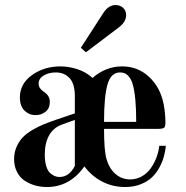

<svg xmlns="http://www.w3.org/2000/svg" viewBox="-20 -732 740 764"><path d="M220.2 -467.8Q253.9 -467.8 288.3 -456.5Q322.8 -445.3 348.1 -421.9Q400.9 -467.8 465.8 -467.8Q528.3 -467.8 573 -426.3Q617.7 -384.8 630.9 -318.8Q638.2 -282.7 638.2 -244.1Q638.2 -228.5 633.1 -223.9Q627.9 -219.2 606.9 -219.2H394Q394 -133.3 403.8 -99.1Q414.6 -61.5 439.5 -39.8Q464.4 -18.1 498 -18.1Q523.4 -18.1 544.9 -30.5Q566.4 -43 580.3 -63Q594.2 -83 602.8 -106Q611.3 -128.9 613.8 -151.9H640.1Q637.7 -129.9 632.1 -109.1Q626.5 -88.4 614.3 -65.7Q602.1 -43 584.7 -26.4Q567.4 -9.8 539.8 1.2Q512.2 12.2 478 12.2Q428.2 12.2 386.5 -9.5Q344.7 -31.2 315.9 -69.8Q257.3 12.2 167 12.2Q142.6 12.2 120.4 6.1Q98.1 0 78.9 -12.5Q59.6 -24.9 47.9 -47.4Q36.1 -69.8 36.1 -99.1Q36.1 -126 46.4 -148.7Q56.6 -171.4 71.8 -186.8Q86.9 -202.1 111.1 -216.1Q135.3 -230 155.5 -238Q175.8 -246.1 204.1 -255.9L277.8 -280.8V-349.1Q277.8 -398.9 256.6 -421.4Q235.4 -443.8 202.1 -443.8Q174.8 -443.8 154.3 -431.9Q133.8 -419.9 133.8 -399.9Q133.8 -389.6 138.4 -382.3Q143.1 -375 149.7 -370.4Q156.2 -365.7 162.6 -360.6Q168.9 -355.5 173.6 -346.9Q178.2 -338.4 178.2 -326.2Q178.2 -300.3 160.9 -287.1Q143.6 -273.9 121.1 -273.9Q95.7 -273.9 77.4 -292Q59.1 -310.1 59.1 -344.2Q59.1 -398.9 107.4 -433.3Q155.8 -467.8 220.2 -467.8ZM277.8 -254.9 225.1 -235.8Q192.4 -223.6 175.3 -193.1Q158.2 -162.6 158.2 -117.2Q158.2 -89.8 164.1 -70.8Q169.9 -51.8 179.7 -43.2Q189.5 -34.7 198.2 -31.2Q207 -27.8 216.8 -27.8Q255.4 -27.8 277.8 -71.8ZM522 -247.1Q522 -347.7 508.3 -395.8Q494.6 -443.8 458 -443.8Q421.4 -443.8 407.7 -395.8Q394 -347.7 394 -247.1ZM321.8 -523.9 301.8 -542 391.1 -680.2Q411.6 -711.9 439.9 -711.9Q458 -711.9 470 -700.7Q481.9 -689.5 481.9 -671.9Q481.9 -645.5 454.1 -624Z"/></svg>

Font: Flanker Steampunk
Style: Bold
Weight: 700
Designer: Alexey Kryukov, Leonardo Di Lena
Foundry: Alexey Kryukov, Leonardo Di Lena
Version: 1.210